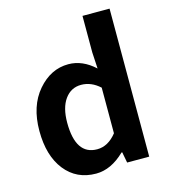

<svg xmlns="http://www.w3.org/2000/svg" viewBox="-119 -892 881 1000"><g transform="rotate(-15 322.0 -392.0)"><path d="M276 14Q171 14 109 -64.5Q47 -143 47 -277Q47 -411 117 -492.5Q187 -574 282 -574Q358 -574 424 -513L419 -601V-798H565V0H446L435 -58H431Q357 14 276 14ZM314 -107Q373 -107 419 -165V-411Q373 -453 318.5 -453Q264 -453 231 -407.5Q198 -362 198 -281Q198 -107 314 -107Z"/></g></svg>

Font: Swei Fan Sans CJK TC
Style: Bold
Weight: 700
Version: Version 2.130